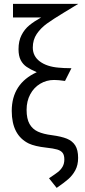

<svg xmlns="http://www.w3.org/2000/svg" viewBox="-20 -749 427 966"><path d="M165 -385.7Q133.3 -399.4 114.3 -412.4Q95.2 -425.3 84.2 -446.5Q73.2 -467.8 73.2 -501.5Q73.2 -543 88.4 -572.5Q103.5 -602.1 127.7 -621.8Q151.9 -641.6 187 -661.1H45.4V-729.5H373.5L342.3 -710.4Q331.1 -703.1 321.3 -697.5Q311.5 -691.9 303.7 -687Q247.1 -652.8 216.1 -630.4Q185.1 -607.9 165 -578.4Q145 -548.8 145 -509.8Q145 -466.3 180.4 -439.9Q215.8 -413.6 274.4 -408.7Q295.9 -406.2 339.4 -405.8L307.1 -341.8Q272.9 -346.7 252 -346.7Q213.9 -346.7 182.1 -327.6Q150.4 -308.6 132.1 -274.4Q113.8 -240.2 113.8 -196.3Q113.8 -151.4 128.7 -125.2Q143.6 -99.1 170.9 -86.7Q198.2 -74.2 241.7 -68.8Q288.6 -62.5 316.4 -51.3Q344.2 -40 358.6 -17.3Q373 5.4 373 45.4Q373 81.5 358.9 107.7Q344.7 133.8 323.7 152.1Q302.7 170.4 265.1 196.3L226.6 147.9Q256.8 127.9 271.5 116.5Q286.1 105 294.9 89.6Q303.7 74.2 303.7 53.2Q303.7 31.7 295.2 20.3Q286.6 8.8 267.6 3.2Q248.5 -2.4 211.9 -6.3Q155.3 -12.7 125 -26.9Q39.1 -68.8 39.1 -190.9Q39.1 -328.1 165 -385.7Z"/></svg>

Font: NMS Futura Pro Book
Style: Regular
Weight: 400
Designer: Blend3rman
Version: Version 0.1